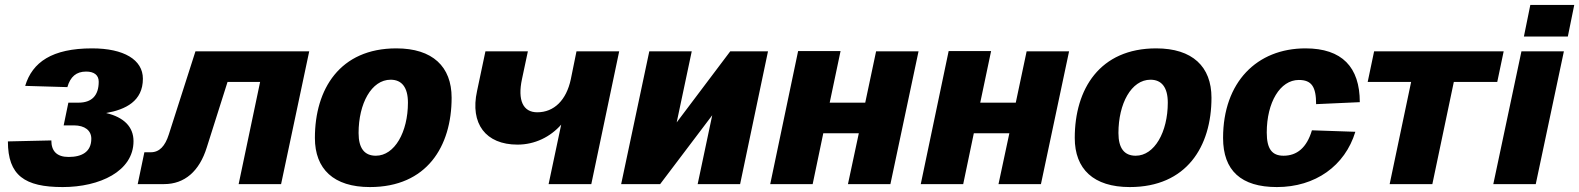

<svg xmlns="http://www.w3.org/2000/svg" viewBox="-20 -746 6399 778"><path d="M234 12C384 12 521 -52 521 -174C521 -232 482 -271 410 -288C489 -302 559 -336 559 -427C559 -504 482 -550 353 -550C191 -550 111 -494 82 -398L253 -393C265 -435 289 -456 329 -456C361 -456 380 -442 380 -415C380 -359 352 -330 298 -330H257L238 -238H279C324 -238 350 -217 350 -184C350 -130 311 -110 258 -110C210 -110 188 -134 188 -177L12 -173C12 -35 80 12 234 12Z M538 0H645C728 0 788 -52 818 -149L902 -414H1034L947 0H1119L1233 -538H772L664 -201C649 -154 626 -129 591 -129H565Z M1479 12C1709 12 1810 -152 1810 -350C1810 -476 1733 -550 1586 -550C1357 -550 1256 -385 1256 -187C1256 -61 1332 12 1479 12ZM1503 -115C1457 -115 1433 -145 1433 -207C1433 -326 1485 -423 1563 -423C1608 -423 1633 -392 1633 -330C1633 -211 1579 -115 1503 -115Z M2203 0H2376L2489 -538H2316L2293 -425C2275 -340 2225 -291 2157 -291C2099 -291 2077 -340 2095 -425L2119 -538H1947L1913 -377C1884 -245 1948 -160 2077 -160C2147 -160 2210 -191 2254 -241Z M2497 0H2655L2866 -279L2807 0H2979L3092 -538H2939L2722 -250L2783 -538H2611Z M3101 0H3273L3316 -206H3460L3416 0H3588L3702 -538H3530L3486 -330H3342L3386 -539H3214Z M3711 0H3883L3926 -206H4070L4026 0H4198L4312 -538H4140L4096 -330H3952L3996 -539H3824Z M4558 12C4788 12 4889 -152 4889 -350C4889 -476 4812 -550 4665 -550C4436 -550 4335 -385 4335 -187C4335 -61 4411 12 4558 12ZM4582 -115C4536 -115 4512 -145 4512 -207C4512 -326 4564 -423 4642 -423C4687 -423 4712 -392 4712 -330C4712 -211 4658 -115 4582 -115Z M5154 12C5310 12 5430 -74 5472 -212L5296 -218C5275 -147 5235 -115 5181 -115C5134 -115 5113 -143 5113 -209C5113 -331 5167 -422 5243 -422C5295 -422 5313 -394 5313 -324L5490 -332C5490 -474 5418 -550 5270 -550C5073 -550 4936 -413 4936 -187C4936 -55 5009 12 5154 12Z M5611 0H5784L5871 -414H6047L6073 -538H5548L5522 -414H5698Z M6155 -598H6333L6359 -726H6181ZM6031 0H6203L6317 -538H6145Z"/></svg>

Font: Geist ExtraBold
Style: Italic
Weight: 800
Italic angle: -12°
Designer: Basement.studio, Andrés Briganti, Mateo Zaragoza
Foundry: Basement.studio, Vercel, Andrés Briganti, Guido Ferreyra, Mateo Zaragoza
Version: Version 1.500